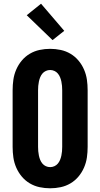

<svg xmlns="http://www.w3.org/2000/svg" viewBox="-20 -1006 540 1034"><path d="M250 8Q221 8 193 2Q165 -4 140.5 -18.5Q116 -33 97.5 -55Q79 -77 67.5 -103.5Q56 -130 52 -158Q48 -186 48 -215V-520Q48 -549 52 -577Q56 -605 67.5 -631.5Q79 -658 97.5 -680Q116 -702 140.5 -716.5Q165 -731 193 -737Q221 -743 250 -743Q279 -743 307 -737Q335 -731 359.5 -716.5Q384 -702 402.5 -680Q421 -658 432.5 -631.5Q444 -605 448 -577Q452 -549 452 -520V-215Q452 -186 448 -158Q444 -130 432.5 -103.5Q421 -77 402.5 -55Q384 -33 359.5 -18.5Q335 -4 307 2Q279 8 250 8ZM250 -106Q262 -106 273 -111Q284 -116 291.5 -125Q299 -134 303.5 -145Q308 -156 310.5 -168Q313 -180 314 -191.5Q315 -203 315 -215V-520Q315 -532 314 -543.5Q313 -555 310.5 -567Q308 -579 303.5 -590Q299 -601 291.5 -610Q284 -619 273 -624Q262 -629 250 -629Q238 -629 227 -624Q216 -619 208.5 -610Q201 -601 196.5 -590Q192 -579 189.5 -567Q187 -555 186 -543.5Q185 -532 185 -520V-215Q185 -203 186 -191.5Q187 -180 189.5 -168Q192 -156 196.5 -145Q201 -134 208.5 -125Q216 -116 227 -111Q238 -106 250 -106ZM263 -790 124 -924 201 -986 326 -840Z"/></svg>

Font: Iosevka SS18 Heavy
Style: Regular
Weight: 900
Monospace: yes
Designer: Belleve Invis
Foundry: Belleve Invis
Version: Version 25.1.1; ttfautohint (v1.8.4)